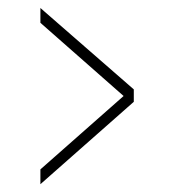

<svg xmlns="http://www.w3.org/2000/svg" viewBox="-20 -508 432 480"><path d="M81 -47.5V-84.5L289 -268L81 -451V-488L314.5 -284.5V-253.5Z"/></svg>

Font: Imbue Thin
Style: Regular
Weight: 100
Designer: Tyler Finck
Foundry: Etcetera Type Company
Version: Version 1.102